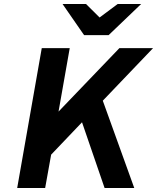

<svg xmlns="http://www.w3.org/2000/svg" viewBox="-20 -941 786 961"><path d="M66 0 189 -700H329L273 -382.5L577.5 -700H746L494.5 -437L652 0H503.5L390.5 -329L236 -167L206 0ZM401 -765 293 -921H410.5L478.5 -853.5L569 -921H686.5L523.5 -765Z"/></svg>

Font: Overpass ExtraBold
Style: Italic
Weight: 800
Italic angle: -10°
Designer: Delve Withrington, Dave Bailey, Thomas Jockin
Foundry: Delve Fonts LLC
Version: Version 4.000